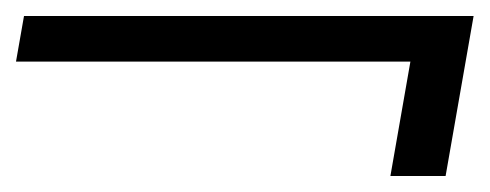

<svg xmlns="http://www.w3.org/2000/svg" viewBox="-29 -450 612 240"><path d="M459 -230 484 -373H-9L1 -430H563L528 -230Z"/></svg>

Font: DM Sans 28pt Light
Style: Italic
Weight: 300
Italic angle: -10°
Version: Version 4.004;gftools[0.9.30]